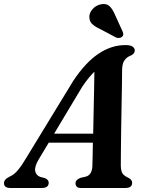

<svg xmlns="http://www.w3.org/2000/svg" viewBox="-49 -936 732 956"><path d="M143.5 -142Q122.5 -107 126.2 -84.8Q130 -62.5 152 -55L175 -49Q193.5 -41 193.5 -26.5Q193.5 0 159.5 0H3.5Q-29 0 -29 -23.5Q-29 -34 -22.2 -41.8Q-15.5 -49.5 3.5 -59Q21.5 -66.5 41.2 -90.2Q61 -114 81.5 -149.5L315.5 -533Q376 -624.5 440.8 -668Q505.5 -711.5 574.5 -711.5Q600.5 -711.5 611.2 -704Q622 -696.5 622 -685Q622 -668.5 603.5 -660Q583 -652.5 571.2 -636.2Q559.5 -620 559 -588Q559 -563 558.2 -513.8Q557.5 -464.5 556.2 -404Q555 -343.5 554.2 -284.2Q553.5 -225 553 -179Q552.5 -133 552.5 -113Q553 -86 560.5 -73.2Q568 -60.5 593.5 -49Q609 -40 609 -25.5Q609 0 575 0H354Q339 0 333 -6.8Q327 -13.5 327 -23Q327 -41 352 -50.5L380 -57Q410 -66.5 411 -111.5Q411.5 -129 412.2 -158.8Q413 -188.5 413.5 -225.5H193.5ZM361 -505 220.5 -270.5H415Q416 -323 417.2 -380Q418.5 -437 419.5 -489Q420.5 -541 421 -579Q409 -567.5 394.2 -549.8Q379.5 -532 361 -505ZM523.5 -862.5 562 -778Q564.5 -771.5 564.8 -765Q565 -758.5 558.5 -752.5Q552.5 -747.5 544.2 -747Q536 -746.5 529.5 -749L446.5 -793Q421.5 -804.5 408.2 -818.2Q395 -832 396 -854.5Q396.5 -873 412.5 -891.2Q428.5 -909.5 453 -914.5Q481 -920 496.5 -905.2Q512 -890.5 523.5 -862.5Z"/></svg>

Font: Fraunces 9pt SemiBold
Style: Italic
Weight: 600
Italic angle: -16°
Version: Version 1.000;[b76b70a41]